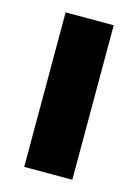

<svg xmlns="http://www.w3.org/2000/svg" viewBox="-84 -541 424 590"><g transform="rotate(15 128.0 -246.0)"><path d="M51.5 0V-491.5H204.5V0Z"/></g></svg>

Font: Anek Latin
Style: Bold
Weight: 700
Designer: Yesha Goshar
Foundry: Ek Type
Version: Version 1.003